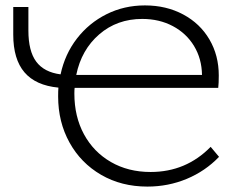

<svg xmlns="http://www.w3.org/2000/svg" viewBox="-20 -684 890 710"><path d="M790 -104Q739 -51 670.5 -22.5Q602 6 525 6Q429 6 354 -37.5Q279 -81 237 -157Q195 -233 195 -327Q195 -349 196 -360Q112 -368 70.5 -416.5Q29 -465 29 -556V-658H85V-571Q85 -495 114 -456Q143 -417 204 -409Q220 -484 264.5 -541.5Q309 -599 374 -631.5Q439 -664 516 -664Q595 -664 657.5 -630.5Q720 -597 754.5 -538Q789 -479 789 -405Q789 -375 787 -359H256Q255 -352 255 -338Q255 -253 290.5 -187.5Q326 -122 390 -85Q454 -48 537 -48Q668 -48 759 -141ZM262 -407H727Q726 -467 697.5 -514Q669 -561 619 -587.5Q569 -614 506 -614Q413 -614 347 -557Q281 -500 262 -407Z"/></svg>

Font: Isabella Sans
Style: Regular
Weight: 400
Designer: Original fonts by Christian Thalmann (Catharsis Fonts), Modifications by Cristiano Sobral
Version: Version 0.002;July 12, 2020;FontCreator 13.0.0.2655 64-bit; 